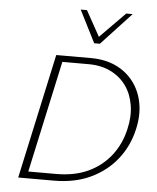

<svg xmlns="http://www.w3.org/2000/svg" viewBox="-60 -958 826 1008"><g transform="rotate(5 353.0 -453.5)"><path d="M74 0 217 -658H400Q475 -658 532 -631Q589 -604 625.5 -555.5Q662 -507 673.5 -443Q685 -379 668 -306Q648 -217 593.5 -148Q539 -79 455.5 -39.5Q372 0 262 0ZM124 -36H271Q367 -36 438.5 -69Q510 -102 557.5 -162.5Q605 -223 623 -303Q639 -370 629.5 -429Q620 -488 589 -531.5Q558 -575 507.5 -600Q457 -625 390 -625H252ZM410 -737 421 -762 564 -907H598L440 -737ZM410 -737 324 -907H357L437 -763L440 -737Z"/></g></svg>

Font: Ysabeau ExtraLight
Style: Italic
Weight: 250
Italic angle: -12°
Version: Version 2.000;gftools[0.9.27.dev2+g8671c4b]